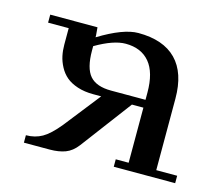

<svg xmlns="http://www.w3.org/2000/svg" viewBox="-73 -551 751 646"><g transform="rotate(15 302.5 -228.0)"><path d="M32.2 -411.1V-439H196.8L199.2 -411.1V-404.8Q283.2 -456.1 335 -456.1Q422.4 -456.1 467.3 -410.2Q512.2 -364.3 512.2 -274.9V-25.9H585V0H371.1V-25.9H416V-217.8H376L243.2 -41Q225.1 -17.1 202.1 -8.5Q179.2 0 147.9 0H58.1V-25.9Q89.4 -25.9 114.3 -40Q139.2 -54.2 169.9 -91.8L269 -217.8H241.2Q210.4 -217.8 186 -225.8Q161.6 -233.9 146.5 -246.8Q131.3 -259.8 121.6 -278.1Q111.8 -296.4 107.9 -314.9Q104 -333.5 104 -354V-411.1ZM199.2 -358.9Q199.2 -297.4 221.9 -271.2Q244.6 -245.1 295.9 -245.1H416V-270Q416 -340.3 386.7 -375.2Q357.4 -410.2 303.2 -410.2Q261.2 -410.2 199.2 -374Z"/></g></svg>

Font: Dehuti Alt
Style: Bold
Weight: 700
Version: Version 1.2